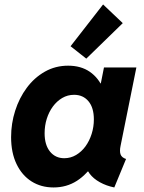

<svg xmlns="http://www.w3.org/2000/svg" viewBox="-20 -825 641 853"><path d="M217.8 7.8Q162.6 7.8 120.1 -19Q77.6 -45.9 53.5 -96.2Q29.3 -146.5 29.3 -215.8Q29.3 -276.4 47.4 -333Q65.4 -389.6 98.9 -434.8Q132.3 -480 179.2 -506.6Q226.1 -533.2 282.7 -533.2Q339.8 -533.2 379.2 -505.9Q418.5 -478.5 438 -431.2L350.6 -454.6H490.2L417.5 -401.9L441.9 -525.4H585.9L515.6 -176.8Q510.7 -153.3 515.6 -139.2Q520.5 -125 540 -118.7L487.8 7.8Q452.1 0.5 423.6 -15.4Q395 -31.2 378.4 -53.2Q361.8 -75.2 363.3 -100.6L439 -63H297.9L400.9 -105.5Q367.7 -51.3 321.8 -21.7Q275.9 7.8 217.8 7.8ZM265.6 -122.1Q293.9 -122.1 318.1 -136.5Q342.3 -150.9 359.9 -175Q377.4 -199.2 387.2 -230.2Q397 -261.2 397 -294.4Q397 -346.7 373 -375.2Q349.1 -403.8 309.1 -403.8Q280.3 -403.8 256.3 -389.6Q232.4 -375.5 214.8 -351.6Q197.3 -327.6 187.7 -297.1Q178.2 -266.6 178.2 -232.9Q178.2 -181.2 202.1 -151.6Q226.1 -122.1 265.6 -122.1ZM363.3 -564.5 293.5 -619.6 438 -805.2 525.4 -722.2Z"/></svg>

Font: Reddit Sans ExtraBold
Style: Italic
Weight: 800
Italic angle: -11.25°
Designer: Stephen Hutchings
Version: Version 1.013